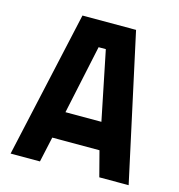

<svg xmlns="http://www.w3.org/2000/svg" viewBox="-103 -781 812 872"><g transform="rotate(15 302.5 -345.0)"><path d="M25 0H163L189 -119H411L442 0H580L430 -690H178ZM286 -570H320L386 -246H217Z"/></g></svg>

Font: TitilliumMaps29L
Style: 999 wt
Weight: 900
Designer: Campivisivi
Foundry: Accademia di Belle Arti di Urbino and students of MA course of Visual design